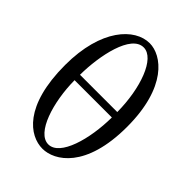

<svg xmlns="http://www.w3.org/2000/svg" viewBox="-207 -795 903 903"><g transform="rotate(45 244.5 -344.0)"><path d="M39 -344C39 -72 156 10 242 10C322 10 451 -70 451 -344C451 -609 328 -698 248 -698C150 -698 39 -584 39 -344ZM369 -361H121C122 -490 158 -664 242 -664C316 -664 368 -517 369 -361ZM369 -325C368 -180 324 -24 247 -24C170 -24 122 -181 121 -325Z"/></g></svg>

Font: Libertinus Math
Style: Regular
Weight: 400
Designer: Philipp H. Poll, Khaled Hosny
Foundry: Caleb Maclennan
Version: Version 7.050;RELEASE